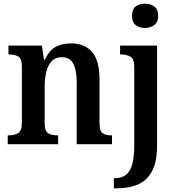

<svg xmlns="http://www.w3.org/2000/svg" viewBox="-20 -784 960 1044"><path d="M768 -632Q738 -632 718 -647.5Q698 -663 698 -698Q698 -734 718 -749Q738 -764 768 -764Q797 -764 818.5 -749Q840 -734 840 -698Q840 -663 818.5 -647.5Q797 -632 768 -632ZM599 240V185H605Q639 185 662.5 168.5Q686 152 698 112.5Q710 73 710 4V-421Q710 -465 688.5 -476.5Q667 -488 637 -488H633V-536H834V8Q834 97 806 148Q778 199 729 219.5Q680 240 616 240ZM22 0V-48H27Q58 -48 78.5 -60Q99 -72 99 -118V-422Q99 -465 80 -476.5Q61 -488 30 -488H26V-536H208L219 -460H224Q250 -513 285 -530.5Q320 -548 367 -548Q440 -548 480.5 -501.5Q521 -455 521 -353V-119Q521 -72 537.5 -60Q554 -48 585 -48H589V0H397V-337Q397 -401 379 -437Q361 -473 316 -473Q281 -473 260.5 -450.5Q240 -428 231.5 -392Q223 -356 223 -314V-114Q223 -71 242 -59.5Q261 -48 292 -48H296V0Z"/></svg>

Font: Noto Serif SemiCondensed SemiBold
Style: Regular
Weight: 600
Width: 4
Designer: Monotype Design Team
Foundry: Monotype Imaging Inc.
Version: Version 2.013; ttfautohint (v1.8.4.7-5d5b)